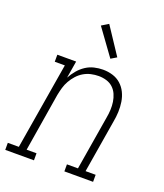

<svg xmlns="http://www.w3.org/2000/svg" viewBox="-174 -855 813 949"><g transform="rotate(20 233.0 -380.5)"><path d="M-34 0V-37H24L100 -493H47V-530H146L131 -440Q143 -462 159 -481Q175 -500 195.5 -513.5Q216 -527 239.5 -532.5Q263 -538 285 -538Q312 -538 336.5 -530.5Q361 -523 379.5 -506.5Q398 -490 409 -467.5Q420 -445 424 -419.5Q428 -394 427 -367.5Q426 -341 421 -315L375 -37H428V0H277V-37H335L382 -321Q386 -342 387 -363.5Q388 -385 385 -405Q382 -425 374 -443.5Q366 -462 351.5 -475.5Q337 -489 317 -495Q297 -501 276 -501Q256 -501 236 -496.5Q216 -492 198 -481.5Q180 -471 165.5 -455Q151 -439 140.5 -420.5Q130 -402 124.5 -382.5Q119 -363 115 -343L65 -37H117V0ZM300 -601 200 -739 236 -761 330 -619Z"/></g></svg>

Font: Iosevka Curly Slab XLtObl
Style: Regular
Weight: 200
Italic angle: -9°
Monospace: yes
Designer: Belleve Invis
Foundry: Belleve Invis
Version: Version 11.1.0; ttfautohint (v1.8.3)